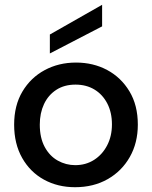

<svg xmlns="http://www.w3.org/2000/svg" viewBox="-20 -769 633 801"><path d="M293 12Q221 12 163.5 -19.5Q106 -51 72.5 -110Q39 -169 39 -249Q39 -329 73.5 -387Q108 -445 166.5 -476.5Q225 -508 297 -508Q369 -508 427 -477Q485 -446 520 -388Q555 -330 555 -249Q555 -173 521.5 -114Q488 -55 429 -21.5Q370 12 293 12ZM294 -80Q338 -80 372.5 -102Q407 -124 427 -162.5Q447 -201 447 -250Q447 -300 427.5 -337.5Q408 -375 374 -395.5Q340 -416 295 -416Q248 -416 214.5 -394Q181 -372 163.5 -334.5Q146 -297 146 -249Q146 -194 166.5 -156Q187 -118 221 -99Q255 -80 294 -80ZM188 -546V-625L406 -749V-659Z"/></svg>

Font: Rethink Sans Medium
Style: Regular
Weight: 500
Designer: The Rethink Sans project authors (Hans Thiessen). DM Sans designed by Colophon Foundry.
Foundry: Rethink Communications LLC
Version: Version 1.001